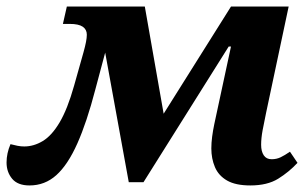

<svg xmlns="http://www.w3.org/2000/svg" viewBox="-55 -556 940 586"><path d="M35 10Q-1 10 -18 -10.5Q-35 -31 -35 -60Q-35 -74 -32 -88Q-29 -102 -23 -116Q-12 -113 -1.5 -111Q9 -109 19 -109Q48 -109 75.5 -125.5Q103 -142 127 -182.5Q151 -223 171 -294L200 -397Q205 -415 207.5 -428Q210 -441 210 -450Q210 -466 197.5 -474.5Q185 -483 158 -483H137L149 -536H387L452 -166L420 -170L650 -536H826L757 -211Q751 -183 746.5 -158.5Q742 -134 742 -114Q742 -94 750 -82Q758 -70 774 -70Q789 -70 801.5 -76Q814 -82 830 -93L853 -59Q827 -31 794 -10.5Q761 10 709 10Q664 10 638 -5Q612 -20 601 -46Q590 -72 590 -103Q590 -120 592.5 -139Q595 -158 599 -177L650 -414H643L383 0H338L261 -423L283 -459L236 -283Q210 -183 181 -118Q152 -53 117 -21.5Q82 10 35 10Z"/></svg>

Font: Noto Serif
Style: Italic
Weight: 400
Italic angle: -12°
Designer: Monotype Design Team
Foundry: Monotype Imaging Inc.
Version: Version 2.013